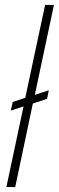

<svg xmlns="http://www.w3.org/2000/svg" viewBox="-20 -763 240 783"><path d="M6 0 76 -329 24 -312 32 -347 83 -364 164 -743H200L122 -376L179 -395L172 -360L114 -341L42 0Z"/></svg>

Font: Saira Condensed Thin
Style: Italic
Weight: 250
Width: 3
Italic angle: -12°
Designer: Hector Gatti with collaboration of the Omnibus-Type team
Foundry: Omnibus-Type
Version: Version 1.101